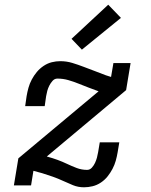

<svg xmlns="http://www.w3.org/2000/svg" viewBox="-20 -788 640 816"><path d="M337 8Q312 8 290 -1Q268 -10 247.5 -19.5Q227 -29 204.5 -37Q182 -45 159 -52L122 -62L112 0H39L58 -115L399 -400Q377 -408 356 -416Q335 -424 314 -432.5Q293 -441 270.5 -447.5Q248 -454 224 -454Q212 -454 203.5 -444.5Q195 -435 189.5 -424Q184 -413 181 -402Q178 -391 176 -379L170 -337H87L93 -379Q96 -397 101 -415Q106 -433 115 -450Q124 -467 136.5 -482Q149 -497 165.5 -508Q182 -519 200 -523.5Q218 -528 236 -528Q263 -528 287.5 -520.5Q312 -513 335.5 -504Q359 -495 383 -486Q407 -477 430 -468L452 -461L462 -520H535L516 -405L179 -123L182 -122Q204 -116 224.5 -108.5Q245 -101 265 -91.5Q285 -82 306 -74Q327 -66 350 -66Q362 -66 370.5 -75.5Q379 -85 384 -96Q389 -107 392 -118Q395 -129 397 -141L404 -183H487L480 -141Q477 -123 472 -105Q467 -87 458 -70Q449 -53 437 -38Q425 -23 408.5 -12Q392 -1 373.5 3.5Q355 8 337 8ZM328 -577 284 -623 440 -768 494 -712Z"/></svg>

Font: Iosevka Etoile
Style: Italic
Weight: 400
Italic angle: -9°
Designer: Belleve Invis
Foundry: Belleve Invis
Version: Version 22.1.2; ttfautohint (v1.8.4)